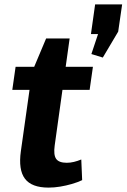

<svg xmlns="http://www.w3.org/2000/svg" viewBox="-20 -844 576 874"><path d="M201 10Q124 10 93.5 -30.5Q63 -71 75 -156L126 -517L190 -669H297L229 -182Q223 -139 235.5 -121Q248 -103 284 -103Q300 -103 316.5 -107Q333 -111 350 -118L354 -24Q333 -14 307 -6.5Q281 1 254 5.5Q227 10 201 10ZM51 -540H403L388 -435H36ZM536 -824 518 -700 448 -582 396 -598 457 -781 482 -689H394L413 -824Z"/></svg>

Font: Pathway Extreme SemiCondensed
Style: Bold Italic
Weight: 700
Width: 4
Italic angle: -8°
Version: Version 1.001;gftools[0.9.26]